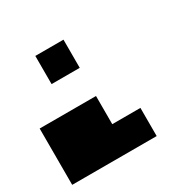

<svg xmlns="http://www.w3.org/2000/svg" viewBox="-119 -494 738 738"><g transform="rotate(-30 250.0 -125.0)"><path d="M250 -375V-250H125V-375ZM250 -125V0H375V125H0V-125Z"/></g></svg>

Font: Bytesized
Style: Regular
Weight: 400
Monospace: yes
Designer: baltdev
Version: Version 1.000